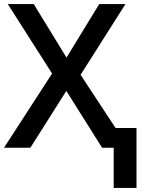

<svg xmlns="http://www.w3.org/2000/svg" viewBox="-20 -734 725 954"><path d="M544.9 0H487.3L309.6 -282.2L130.9 0H0L238.8 -368.7L18.6 -713.9H147.5L310.5 -447.8L473.1 -713.9H603.5L380.4 -362.3L554.2 -98.1H658.2V199.7H544.9Z"/></svg>

Font: Viking Open Sans Light
Style: Bold
Weight: 600
Foundry: Ascender Corporation
Version: Version 2.001